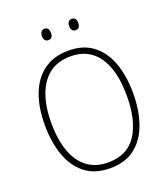

<svg xmlns="http://www.w3.org/2000/svg" viewBox="-160 -1007 991 1130"><g transform="rotate(-20 335.5 -442.0)"><path d="M612 -358Q612 -254 583 -170.5Q554 -87 493 -38.5Q432 10 336 10Q239 10 178 -39Q117 -88 88 -171.5Q59 -255 59 -359Q59 -472 91 -554Q123 -636 185.5 -680.5Q248 -725 339 -725Q430 -725 490.5 -679.5Q551 -634 581.5 -551.5Q612 -469 612 -358ZM99 -359Q99 -258 125 -183Q151 -108 204 -67Q257 -26 336 -26Q457 -26 514.5 -115Q572 -204 572 -358Q572 -516 512.5 -602.5Q453 -689 339 -689Q258 -689 205 -648Q152 -607 125.5 -532.5Q99 -458 99 -359ZM222 -858Q222 -873 229 -883.5Q236 -894 250 -894Q266 -894 272.5 -884Q279 -874 279 -858Q279 -842 272.5 -832.5Q266 -823 250 -823Q236 -823 229 -833Q222 -843 222 -858ZM393 -859Q393 -874 400 -884Q407 -894 421 -894Q436 -894 443 -884Q450 -874 450 -859Q450 -843 443.5 -833Q437 -823 421 -823Q407 -823 400 -833Q393 -843 393 -859Z"/></g></svg>

Font: Noto Sans Sinhala UI SemiCondensed ExtraLight
Style: Regular
Weight: 200
Width: 4
Designer: Jelle Bosma - Monotype Design Team
Foundry: Monotype Imaging Inc.
Version: Version 2.006; ttfautohint (v1.8.4.7-5d5b)